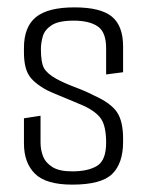

<svg xmlns="http://www.w3.org/2000/svg" viewBox="-20 -495 400 521"><path d="M176 6Q105 6 75 -23.5Q45 -53 45 -106V-174L90 -181V-108Q90 -88 97 -70.5Q104 -53 122.5 -41.5Q141 -30 176 -30Q219 -30 243.5 -45Q268 -60 268 -108Q268 -150 255.5 -170.5Q243 -191 207 -208Q198 -212 177.5 -220.5Q157 -229 136.5 -237.5Q116 -246 108 -250Q71 -270 58 -291.5Q45 -313 45 -353V-365Q45 -422 77.5 -448.5Q110 -475 182 -475Q253 -475 283.5 -450Q314 -425 314 -369V-299L268 -293V-364Q268 -408 245 -423.5Q222 -439 180 -439Q139 -439 120 -426.5Q101 -414 96 -396Q91 -378 91 -362Q91 -325 99.5 -310Q108 -295 133 -281Q153 -270 183.5 -258.5Q214 -247 237 -235Q281 -215 297.5 -190.5Q314 -166 314 -119V-110Q314 -52 284.5 -23Q255 6 176 6Z"/></svg>

Font: Smooch Sans
Style: Regular
Weight: 400
Designer: Robert E. Leuschke
Foundry: Robert E. Leuschke
Version: Version 1.010; ttfautohint (v1.8.3)